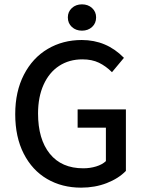

<svg xmlns="http://www.w3.org/2000/svg" viewBox="-20 -851 663 883"><path d="M50 0ZM50 -326Q50 -430 90 -507.5Q130 -585 199.5 -626Q269 -667 356 -667Q470 -667 550 -585L495 -519Q467 -547 435 -562.5Q403 -578 359 -578Q298 -578 252 -548Q206 -518 180.5 -461.5Q155 -405 155 -329Q155 -211 209 -144Q263 -77 363 -77Q394 -77 422 -85.5Q450 -94 467 -110V-264H337V-348H559V-65Q525 -30 471 -9Q417 12 353 12Q265 12 196.5 -28Q128 -68 89 -144.5Q50 -221 50 -326ZM292 -771Q292 -797 310.5 -814Q329 -831 357 -831Q385 -831 403.5 -814Q422 -797 422 -771Q422 -744 403.5 -727Q385 -710 357 -710Q329 -710 310.5 -727Q292 -744 292 -771Z"/></svg>

Font: Assistant SemiBold
Style: Regular
Weight: 600
Designer: Hebrew By Ben Nathan, Latin by Paul Hunt
Version: Version 2.001; ttfautohint (v1.6)